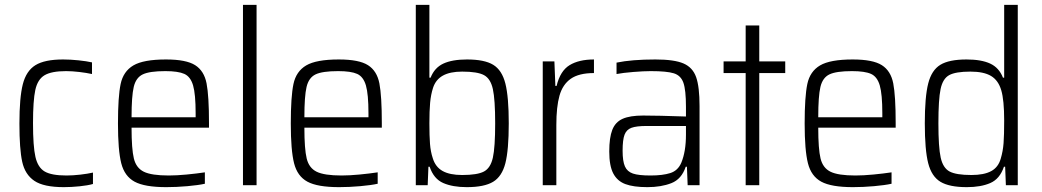

<svg xmlns="http://www.w3.org/2000/svg" viewBox="-20 -763 4293 791"><path d="M60 -254Q60 -361 74 -416Q88 -471 126 -494.5Q164 -518 240 -518Q270 -518 303.5 -514.5Q337 -511 359 -506V-458Q336 -463 306.5 -466.5Q277 -470 252 -470Q192 -470 163.5 -453Q135 -436 125.5 -392.5Q116 -349 116 -256Q116 -160 126 -116.5Q136 -73 164 -56.5Q192 -40 254 -40Q280 -40 310.5 -43.5Q341 -47 363 -52V-5Q342 1 308 4.5Q274 8 243 8Q160 8 121.5 -18Q83 -44 71.5 -96.5Q60 -149 60 -254Z M841 -237H522Q522 -149 531.5 -110Q541 -71 572.5 -55.5Q604 -40 675 -40Q708 -40 749.5 -44Q791 -48 824 -53V-6Q797 0 752 4Q707 8 665 8Q576 8 534.5 -14.5Q493 -37 479.5 -90.5Q466 -144 466 -254Q466 -365 477 -417Q488 -469 529.5 -493.5Q571 -518 664 -518Q747 -518 784 -494.5Q821 -471 831 -419.5Q841 -368 841 -256ZM522 -280H786V-296Q786 -375 775.5 -411Q765 -447 739.5 -458.5Q714 -470 661 -470Q596 -470 568 -456.5Q540 -443 531 -405Q522 -367 522 -280Z M981 -743H1037V0H981Z M1553 -237H1234Q1234 -149 1243.5 -110Q1253 -71 1284.5 -55.5Q1316 -40 1387 -40Q1420 -40 1461.5 -44Q1503 -48 1536 -53V-6Q1509 0 1464 4Q1419 8 1377 8Q1288 8 1246.5 -14.5Q1205 -37 1191.5 -90.5Q1178 -144 1178 -254Q1178 -365 1189 -417Q1200 -469 1241.5 -493.5Q1283 -518 1376 -518Q1459 -518 1496 -494.5Q1533 -471 1543 -419.5Q1553 -368 1553 -256ZM1234 -280H1498V-296Q1498 -375 1487.5 -411Q1477 -447 1451.5 -458.5Q1426 -470 1373 -470Q1308 -470 1280 -456.5Q1252 -443 1243 -405Q1234 -367 1234 -280Z M1750 -76H1745L1742 0H1693V-743H1749V-443H1754Q1770 -484 1806.5 -501Q1843 -518 1904 -518Q1976 -518 2012 -496Q2048 -474 2062 -419Q2076 -364 2076 -255Q2076 -145 2062 -90.5Q2048 -36 2011.5 -14Q1975 8 1903 8Q1845 8 1806 -9Q1767 -26 1750 -76ZM2020 -255Q2020 -353 2010.5 -396Q2001 -439 1974 -453.5Q1947 -468 1884 -468Q1834 -468 1804.5 -451.5Q1775 -435 1764 -401Q1755 -373 1752 -339.5Q1749 -306 1749 -255Q1749 -203 1751.5 -170.5Q1754 -138 1763 -111Q1774 -75 1803.5 -58.5Q1833 -42 1884 -42Q1947 -42 1974 -56.5Q2001 -71 2010.5 -113.5Q2020 -156 2020 -255Z M2264 -510 2268 -409H2273Q2288 -471 2326.5 -494.5Q2365 -518 2427 -518V-462Q2365 -462 2331.5 -438.5Q2298 -415 2285 -369Q2272 -323 2272 -248V0H2216V-510Z M2490 -139Q2490 -196 2502.5 -228Q2515 -260 2545 -273.5Q2575 -287 2630 -287Q2688 -287 2806 -283V-323Q2806 -392 2795.5 -422Q2785 -452 2756 -461Q2727 -470 2661 -470Q2632 -470 2589 -466.5Q2546 -463 2520 -458V-505Q2583 -518 2680 -518Q2758 -518 2796 -501.5Q2834 -485 2848 -445Q2862 -405 2862 -326V0H2813L2810 -76H2805Q2788 -25 2746 -8.5Q2704 8 2647 8Q2590 8 2556.5 -4.5Q2523 -17 2506.5 -48.5Q2490 -80 2490 -139ZM2787 -93Q2806 -139 2806 -208V-244H2644Q2602 -244 2581.5 -236.5Q2561 -229 2553 -208Q2545 -187 2545 -142Q2545 -99 2554.5 -77.5Q2564 -56 2587.5 -48Q2611 -40 2660 -40Q2710 -40 2741.5 -50Q2773 -60 2787 -93Z M3052 -462H2961V-510H3052V-658H3108V-510H3215V-462H3108V0H3052Z M3670 -237H3351Q3351 -149 3360.5 -110Q3370 -71 3401.5 -55.5Q3433 -40 3504 -40Q3537 -40 3578.5 -44Q3620 -48 3653 -53V-6Q3626 0 3581 4Q3536 8 3494 8Q3405 8 3363.5 -14.5Q3322 -37 3308.5 -90.5Q3295 -144 3295 -254Q3295 -365 3306 -417Q3317 -469 3358.5 -493.5Q3400 -518 3493 -518Q3576 -518 3613 -494.5Q3650 -471 3660 -419.5Q3670 -368 3670 -256ZM3351 -280H3615V-296Q3615 -375 3604.5 -411Q3594 -447 3568.5 -458.5Q3543 -470 3490 -470Q3425 -470 3397 -456.5Q3369 -443 3360 -405Q3351 -367 3351 -280Z M3790 -255Q3790 -364 3804 -419Q3818 -474 3854 -496Q3890 -518 3962 -518Q4023 -518 4059.5 -501Q4096 -484 4112 -443H4117V-743H4173V0H4124L4121 -76H4116Q4099 -26 4060 -9Q4021 8 3963 8Q3891 8 3854.5 -14Q3818 -36 3804 -90.5Q3790 -145 3790 -255ZM4103 -110Q4112 -140 4114.5 -173.5Q4117 -207 4117 -266Q4117 -351 4105 -391Q4093 -432 4063 -450Q4033 -468 3978 -468Q3917 -468 3890.5 -453.5Q3864 -439 3855 -396Q3846 -353 3846 -255Q3846 -156 3855.5 -113.5Q3865 -71 3892 -56.5Q3919 -42 3982 -42Q4034 -42 4063.5 -58Q4093 -74 4103 -110Z"/></svg>

Font: Saira SemiCondensed Light
Style: Regular
Weight: 300
Width: 4
Designer: Hector Gatti with collaboration of the Omnibus-Type team
Foundry: Omnibus-Type
Version: Version 0.072; ttfautohint (v1.8)